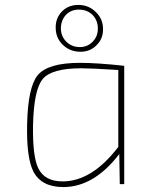

<svg xmlns="http://www.w3.org/2000/svg" viewBox="-20 -747 604 779"><path d="M235 -565Q206 -593 206 -634Q205 -672 230 -699Q256 -727 298 -727Q340 -727 369 -698Q398 -670 398 -630Q399 -592 374 -566Q348 -537 306 -537Q264 -537 235 -565ZM249 -578Q271 -556 304 -556Q336 -556 357 -579Q378 -601 377 -634Q376 -665 356 -686Q334 -708 300 -708Q267 -708 246 -685Q227 -663 227 -630Q228 -599 249 -578ZM464 -122Q361 12 237 12Q149 12 116 -50Q87 -106 90 -242Q93 -393 133 -442Q175 -492 304 -492Q375 -492 484 -480V0H466ZM460 -463Q350 -470 310 -470Q189 -470 153 -426Q117 -382 114 -238Q112 -113 135 -65Q161 -11 234 -11Q353 -11 460 -151Z"/></svg>

Font: Taylor Sans Thin
Style: Regular
Weight: 100
Italic angle: -8°
Designer: Natanael Gama
Version: Version 1.001 September 8, 2015